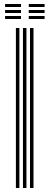

<svg xmlns="http://www.w3.org/2000/svg" viewBox="-20 -940 247 960"><path d="M130 0V-800H147.5V0ZM59.5 0V-800H77V0ZM94.8 0V-800H112.2V0ZM123.8 -905V-920H203V-905ZM5.5 -845V-860H85V-845ZM5.5 -875V-890H85V-875ZM5.5 -905V-920H85V-905ZM123.8 -845V-860H203V-845ZM123.8 -875V-890H203V-875Z"/></svg>

Font: Big Shoulders Inline Text Thin Medium
Style: Regular
Weight: 500
Version: Version 2.002